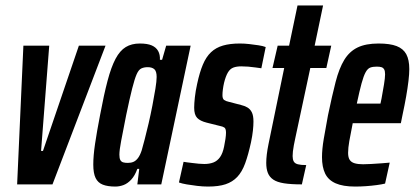

<svg xmlns="http://www.w3.org/2000/svg" viewBox="-20 -678 1525 706"><path d="M43 0 66 -510H161L131 -123H138L270 -510H368L173 0Z M404 8Q376 8 358 1Q340 -6 331.5 -23.5Q323 -41 323 -73Q323 -105 329.5 -149Q336 -193 348 -255Q362 -330 375.5 -381Q389 -432 405 -462Q421 -492 442.5 -505Q464 -518 494 -518Q522 -518 538 -511Q554 -504 561.5 -490.5Q569 -477 568 -458H576L591 -510H681L573 0H485L492 -57H485Q476 -32 462.5 -17.5Q449 -3 434 2.5Q419 8 404 8ZM450 -79Q462 -79 471 -83Q480 -87 487.5 -97Q495 -107 501 -125Q505 -139 512 -165.5Q519 -192 526.5 -224.5Q534 -257 540.5 -290.5Q547 -324 551.5 -352Q556 -380 556 -395Q556 -416 547.5 -423.5Q539 -431 523 -431Q510 -431 500 -426.5Q490 -422 482.5 -405Q475 -388 466 -352.5Q457 -317 444 -255Q432 -194 425.5 -160Q419 -126 419 -109Q419 -96 422.5 -89.5Q426 -83 433 -81Q440 -79 450 -79Z M745 8Q726 8 705 5.5Q684 3 666.5 0Q649 -3 638 -7L655 -83Q659 -82 668 -81Q677 -80 688.5 -78.5Q700 -77 711 -76Q722 -75 731 -75Q750 -75 764.5 -80.5Q779 -86 789 -100Q799 -114 804 -139Q807 -153 809 -167Q811 -181 811 -190Q811 -205 805 -209Q799 -213 788 -215L740 -227Q716 -233 705 -244.5Q694 -256 694 -282Q694 -297 696.5 -320Q699 -343 705 -370Q714 -412 726 -440.5Q738 -469 756 -486Q774 -503 800 -510.5Q826 -518 862 -518Q879 -518 896.5 -516Q914 -514 930.5 -511.5Q947 -509 957 -505L941 -427Q932 -428 919 -430Q906 -432 892.5 -433Q879 -434 867 -434Q850 -434 838 -429.5Q826 -425 818 -411.5Q810 -398 804 -374Q801 -361 799.5 -349Q798 -337 798 -328Q798 -315 804 -310.5Q810 -306 820 -304L866 -292Q879 -289 889.5 -283Q900 -277 906 -265Q912 -253 912 -231Q912 -217 910 -198Q908 -179 903 -155Q893 -109 881.5 -77.5Q870 -46 852.5 -27.5Q835 -9 809.5 -0.5Q784 8 745 8Z M1090 0Q1050 0 1024.5 -4Q999 -8 985 -17.5Q971 -27 965 -42Q959 -57 959 -79Q959 -93 961 -110Q963 -127 967.5 -149Q972 -171 978 -200L1025 -428H982L1001 -510H1043L1074 -658H1168L1137 -510H1198L1180 -428H1121L1066 -171Q1063 -157 1060.5 -144Q1058 -131 1057 -121Q1056 -111 1056 -104Q1056 -92 1060 -84.5Q1064 -77 1075 -74Q1086 -71 1106 -71Z M1286 8Q1241 8 1214 -4Q1187 -16 1175.5 -40Q1164 -64 1164 -100Q1164 -129 1170.5 -167.5Q1177 -206 1186 -254Q1201 -326 1214 -376.5Q1227 -427 1246 -458Q1265 -489 1295 -503.5Q1325 -518 1372 -518Q1414 -518 1438.5 -508.5Q1463 -499 1474 -478.5Q1485 -458 1485 -424Q1485 -406 1482 -380.5Q1479 -355 1473.5 -323.5Q1468 -292 1460 -255L1454 -225H1277Q1269 -185 1264.5 -159.5Q1260 -134 1260 -116Q1260 -99 1266 -90Q1272 -81 1284.5 -77.5Q1297 -74 1315 -74Q1326 -74 1344.5 -75Q1363 -76 1382.5 -77.5Q1402 -79 1413 -80L1396 -3Q1384 0 1365.5 2.5Q1347 5 1326.5 6.5Q1306 8 1286 8ZM1292 -297H1379L1383 -316Q1388 -343 1392 -367.5Q1396 -392 1396 -405Q1396 -417 1392.5 -423Q1389 -429 1382.5 -431Q1376 -433 1365 -433Q1351 -433 1341.5 -429.5Q1332 -426 1324.5 -412.5Q1317 -399 1309.5 -371.5Q1302 -344 1292 -297Z"/></svg>

Font: Saira UltraCondensed
Style: Bold Italic
Weight: 700
Width: 1
Italic angle: -12°
Designer: Hector Gatti with collaboration of the Omnibus-Type team
Foundry: Omnibus-Type
Version: Version 1.101